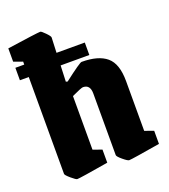

<svg xmlns="http://www.w3.org/2000/svg" viewBox="-126 -752 753 855"><g transform="rotate(-20 251.0 -324.5)"><path d="M489 -73V-11Q353 12 340 12Q333 12 312 -5.5Q291 -23 291 -30V-322Q291 -364 257 -364Q249 -364 202 -342V-88L244 -73V-11Q108 12 94 12Q88 12 67 -6Q46 -24 46 -30V-489H4V-548H46V-562L4 -577V-640Q148 -661 163 -661Q168 -661 185 -643.5Q202 -626 202 -620L199 -548H333V-489H197L194 -413L202 -411Q281 -472 290 -472Q369 -472 408 -439Q447 -406 447 -324V-88Z"/></g></svg>

Font: Grenze ExtraBold
Style: Regular
Weight: 800
Designer: Renata Polastri
Foundry: Omnibus-Type
Version: Version 1.002; ttfautohint (v1.8)